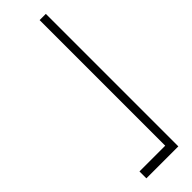

<svg xmlns="http://www.w3.org/2000/svg" viewBox="37 -695 865 865"><g transform="rotate(45 470.0 -262.0)"><path d="M47.9 -324.2V-363.8H892.1V-160.2H848.1V-324.2Z"/></g></svg>

Font: Flanker Steampunk
Style: Italic
Weight: 400
Italic angle: -12°
Designer: Alexey Kryukov, Leonardo Di Lena
Foundry: Alexey Kryukov, Leonardo Di Lena
Version: 1.210